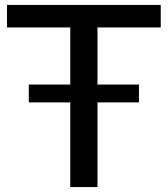

<svg xmlns="http://www.w3.org/2000/svg" viewBox="-20 -760 682 780"><path d="M265.5 0V-344H97V-416.5H265.5V-648.5H8.5V-740H633V-648.5H376V-416.5H544.5V-344H376V0Z"/></svg>

Font: Encode Sans SmExp Md
Style: Regular
Weight: 500
Width: 6
Designer: Multiple Designers
Foundry: Impallari Type
Version: Version 3.002; ttfautohint (v1.8.3) -l 8 -r 50 -G 200 -x 14 